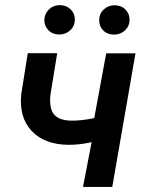

<svg xmlns="http://www.w3.org/2000/svg" viewBox="-20 -739 578 759"><path d="M423.8 0H308.1L342.3 -177.2Q297.9 -166.5 250.5 -166.5Q155.8 -167.5 105.2 -221.2Q54.7 -274.9 64 -366.7L89.8 -528.8H206.1L179.7 -366.2Q176.8 -342.8 179.2 -324.2Q185.1 -265.1 256.3 -262.2Q296.9 -260.7 352.5 -272L399.9 -528.3H515.6ZM215.3 -718.8Q241.7 -718.8 258.8 -702.4Q275.9 -686 275.9 -662.1Q275.9 -637.2 258.8 -620.4Q241.7 -603.5 215.8 -602.5Q188.5 -602.5 171.9 -619.1Q155.3 -635.7 155.3 -659.2Q155.3 -682.6 171.9 -700.2Q188.5 -717.8 215.3 -718.8ZM372.1 -658.7Q372.1 -684.6 389.4 -700.9Q406.7 -717.3 431.6 -718.3Q459 -718.3 475.6 -701.7Q492.2 -685.1 492.2 -661.6Q492.2 -636.7 475.1 -619.9Q458 -603 432.1 -602.1Q404.8 -602.1 388.4 -618.4Q372.1 -634.8 372.1 -658.7Z"/></svg>

Font: Roboto Medium
Style: Italic
Weight: 500
Italic angle: -12°
Designer: Google
Version: Version 2.134; 2016